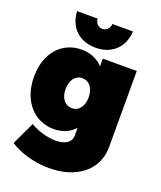

<svg xmlns="http://www.w3.org/2000/svg" viewBox="-172 -877 999 1189"><g transform="rotate(20 327.0 -282.5)"><path d="M311 -595C418 -595 490 -663 495 -769H360C357 -739 338 -719 311 -719C284 -719 265 -739 262 -769H127C132 -663 204 -595 311 -595ZM377 -547V-496C343 -534 295 -555 236 -555C107 -555 15 -454 15 -297C15 -136 111 -33 240 -33C297 -33 344 -54 377 -91V-39C377 3 341 30 275 30C222 30 156 12 108 -18L37 133C94 171 190 204 295 204C476 204 601 107 601 -45V-547ZM301 -193C255 -193 225 -232 225 -291C225 -351 255 -390 301 -390C347 -390 377 -351 377 -291C377 -232 347 -193 301 -193Z"/></g></svg>

Font: Montserrat arm Black
Style: Regular
Weight: 900
Designer: Julieta Ulanovsky
Foundry: Julieta Ulanovsky
Version: Version 6.000;PS 006.000;hotconv 1.0.88;makeotf.lib2.5.64775